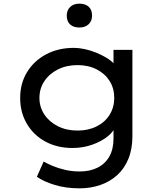

<svg xmlns="http://www.w3.org/2000/svg" viewBox="-20 -797 886 1047"><path d="M415 230Q339 230 278.5 211.5Q218 193 181 167L218 84Q239 96 269 108.5Q299 121 336 129.5Q373 138 415 138Q471 138 512.5 117Q554 96 576.5 56Q599 16 599 -42V-121L610 -114Q605 -85 570.5 -56Q536 -27 484.5 -8.5Q433 10 375 10Q292 10 227.5 -25Q163 -60 126.5 -122Q90 -184 90 -263Q90 -343 128 -404.5Q166 -466 232 -501Q298 -536 383 -536Q409 -536 440.5 -529.5Q472 -523 503 -510.5Q534 -498 560.5 -482Q587 -466 603.5 -447.5Q620 -429 621 -410L599 -402V-525H702V-54Q702 16 680 69.5Q658 123 618.5 158.5Q579 194 526.5 212Q474 230 415 230ZM403 -85Q462 -85 507.5 -108Q553 -131 578 -171.5Q603 -212 603 -263Q603 -315 578 -355Q553 -395 507.5 -418.5Q462 -442 403 -442Q343 -442 296 -418.5Q249 -395 222 -354.5Q195 -314 195 -263Q195 -213 222 -172.5Q249 -132 296 -108.5Q343 -85 403 -85ZM413 -647Q380 -647 362 -664Q344 -681 344 -712Q344 -741 362.5 -759Q381 -777 413 -777Q446 -777 464 -760Q482 -743 482 -712Q482 -683 463.5 -665Q445 -647 413 -647Z"/></svg>

Font: Lexend Giga
Style: Regular
Weight: 400
Designer: Bonnie Shaver-Troup, Thomas Jockin
Foundry: Lexend
Version: Version 1.007